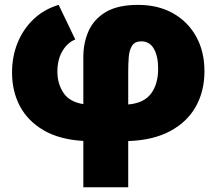

<svg xmlns="http://www.w3.org/2000/svg" viewBox="-20 -578 904 802"><path d="M328.1 204.1V10.7Q228.5 4.9 162.4 -33.7Q96.2 -72.3 63.2 -134.5Q30.3 -196.8 30.3 -274.9Q30.3 -343.3 54.2 -400.9Q78.1 -458.5 121.8 -499.3Q165.5 -540 225.1 -557.6L294.4 -413.1Q261.2 -399.9 240.5 -364.3Q219.7 -328.6 219.7 -278.8Q219.7 -228.5 244.9 -190.4Q270 -152.3 328.1 -143.1V-339.8Q328.1 -399.4 350.3 -449Q372.6 -498.5 422.6 -528.1Q472.7 -557.6 556.6 -557.6Q640.6 -557.6 702.9 -522.5Q765.1 -487.3 799.6 -425Q834 -362.8 834 -280.3Q834 -196.8 797.6 -132.3Q761.2 -67.9 690.2 -30Q619.1 7.8 515.6 11.2V204.1ZM515.6 -141.6Q582 -147.5 611.3 -187.5Q640.6 -227.5 640.6 -291Q640.6 -343.3 622.8 -374.3Q605 -405.3 570.3 -405.3Q543 -405.3 531.5 -386.7Q520 -368.2 517.8 -339.6Q515.6 -311 515.6 -280.3Z"/></svg>

Font: Inter Black
Style: Regular
Weight: 900
Designer: Rasmus Andersson
Foundry: rsms
Version: Version 4.000;git-a52131595